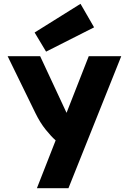

<svg xmlns="http://www.w3.org/2000/svg" viewBox="-20 -806 674 1004"><path d="M173 178 271 -72Q248 -92 219 -128Q190 -164 166 -213L20 -512H190L328 -216L444 -512H614L338 178ZM221 -536 161 -636 401 -786 472 -663Z"/></svg>

Font: Braah One
Style: Regular
Weight: 400
Designer: Ashish Kumar
Foundry: Ashish Kumar
Version: Version 1.001; ttfautohint (v1.8.4.7-5d5b);gftools[0.9.29]